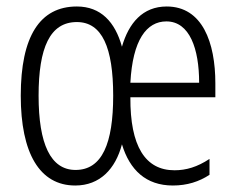

<svg xmlns="http://www.w3.org/2000/svg" viewBox="-20 -562 729 592"><path d="M494 -542C420 -542 377 -491 356 -418C335 -494 291 -542 217 -542C103 -542 44 -450 44 -267C44 -90 102 10 212 10C288 10 336 -41 356 -117C380 -38 430 10 513 10C557 10 594 -2 626 -23V-72C588 -47 554 -37 518 -37C428 -37 381 -111 382 -262H644V-305C644 -431 604 -542 494 -542ZM493 -496C565 -496 594 -411 594 -307H382C389 -439 432 -496 493 -496ZM217 -494C295 -494 329 -415 329 -267C329 -120 295 -38 213 -38C136 -38 99 -118 99 -267C99 -415 134 -494 217 -494Z"/></svg>

Font: Noto Sans Khmer UI ExtraCondensed Light
Style: Regular
Weight: 300
Width: 2
Designer: Danh Hong and the Monotype Design Team
Foundry: Monotype Imaging Inc.
Version: Version 2.002